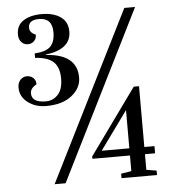

<svg xmlns="http://www.w3.org/2000/svg" viewBox="-55 -855 807 906"><g transform="rotate(-5 348.0 -402.5)"><path d="M355 -104V-115L579 -426H604V-138H652V-104H604V-30L652 -22V-1H484V-22L533 -30V-104ZM402 -138H533V-319ZM127 -602V-623Q181 -626 202.5 -648Q224 -670 224 -715Q224 -783 161 -783Q111 -783 111 -746Q111 -722 140 -711Q140 -691 128 -680Q116 -669 98.5 -669Q81 -669 68.5 -682.5Q56 -696 56 -719Q56 -762 89 -783.5Q122 -805 176.5 -805Q231 -805 265 -781.5Q299 -758 299 -712Q299 -628 179 -613V-611Q326 -602 326 -492Q326 -442 281.5 -406.5Q237 -371 160 -371Q109 -371 73 -398.5Q37 -426 37 -469Q37 -492 50 -505.5Q63 -519 80.5 -519Q98 -519 110.5 -508Q123 -497 123 -477Q93 -461 93 -437Q93 -393 160 -393Q194 -393 217.5 -418Q241 -443 241 -494.5Q241 -546 215 -572Q189 -598 127 -602ZM618 -800 219 0H167L567 -800Z"/></g></svg>

Font: Prata
Style: Regular
Weight: 400
Designer: Cyreal (www.cyreal.org)
Foundry: Cyreal (www.cyreal.org)
Version: Version 1.010